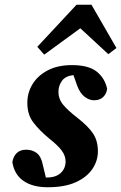

<svg xmlns="http://www.w3.org/2000/svg" viewBox="-20 -773 510 808"><path d="M392 -136Q392 -96 368.5 -61.5Q345 -27 298.5 -6Q252 15 181 15Q117 15 78.5 -12Q40 -39 32 -91Q36 -115 50.5 -129Q65 -143 90 -143Q116 -143 134.5 -129Q153 -115 160 -80L173 -26H177Q215 -26 235.5 -45Q256 -64 256 -94Q256 -117 240 -139Q224 -161 187 -190Q145 -225 120 -258Q95 -291 95 -340Q95 -383 117 -419Q139 -455 181 -477Q223 -499 283 -499Q352 -499 386.5 -472Q421 -445 431 -399Q428 -378 414 -364.5Q400 -351 375 -351Q356 -351 336.5 -365.5Q317 -380 305 -412L289 -457Q255 -453 240.5 -432.5Q226 -412 226 -387Q226 -356 246 -332Q266 -308 306 -277Q352 -241 372 -210.5Q392 -180 392 -136ZM436 -545 318 -654 166 -543 137 -576 302 -753H365L470 -571Z"/></svg>

Font: Source Serif Pro
Style: Bold Italic
Weight: 700
Italic angle: -12°
Designer: Frank Grießhammer
Foundry: Adobe Systems Incorporated
Version: Version 3.001;hotconv 1.0.111;makeotfexe 2.5.65597